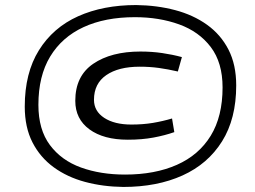

<svg xmlns="http://www.w3.org/2000/svg" viewBox="-20 -730 1009 760"><path d="M468 10Q387 9 316.5 -10Q246 -29 192.5 -68Q139 -107 108.5 -166.5Q78 -226 78 -308Q78 -441 134 -531Q190 -621 289 -665.5Q388 -710 519 -710Q601 -709 673 -690Q745 -671 799.5 -632Q854 -593 884.5 -533.5Q915 -474 915 -392Q915 -260 859 -170.5Q803 -81 702.5 -35.5Q602 10 468 10ZM475 -39Q593 -39 680 -77.5Q767 -116 814 -192.5Q861 -269 861 -384Q861 -482 814.5 -543.5Q768 -605 689 -633.5Q610 -662 514 -662Q396 -662 310.5 -622.5Q225 -583 178.5 -506Q132 -429 132 -315Q132 -217 177.5 -156Q223 -95 300.5 -67Q378 -39 475 -39ZM486 -177Q390 -177 334 -218Q278 -259 278 -331Q278 -429 349 -477.5Q420 -526 536 -526Q581 -526 622 -520Q663 -514 700 -504L684 -447Q645 -456 609 -461Q573 -466 533 -466Q449 -466 400.5 -432.5Q352 -399 352 -335Q352 -290 392.5 -263.5Q433 -237 500 -237Q546 -237 585 -243.5Q624 -250 661 -261L670 -207Q633 -194 587.5 -185.5Q542 -177 486 -177Z"/></svg>

Font: Georama ExtraExtended
Style: Italic
Weight: 400
Width: 8
Italic angle: -9°
Designer: Jean-Baptiste Levee
Foundry: Production Type
Version: Version 1.000